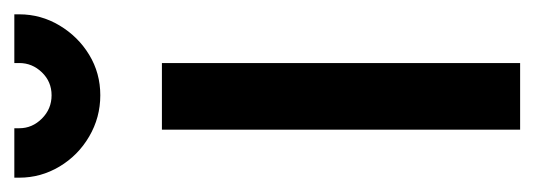

<svg xmlns="http://www.w3.org/2000/svg" viewBox="-287 -487 746 268"><g transform="rotate(-90 86.0 -353.0)"><path d="M39 0H132V-500H39ZM200 -706H132V-699Q132 -681 119 -667.5Q106 -654 87 -654Q68 -654 54.5 -667.5Q41 -681 41 -699V-706H-28V-699Q-28 -669 -12.5 -643Q3 -617 29.5 -601.5Q56 -586 87 -586Q118 -586 143.5 -601.5Q169 -617 184.5 -643Q200 -669 200 -699Z"/></g></svg>

Font: Advent Pro SemiBold
Style: Regular
Weight: 600
Designer: VivaRado, Andreas Kalpakidis
Foundry: VivaRado, Andreas Kalpakidis
Version: Version 3.000